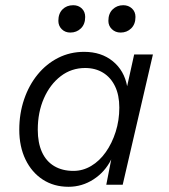

<svg xmlns="http://www.w3.org/2000/svg" viewBox="-20 -709 648 737"><path d="M243 8Q187 8 144.5 -19.5Q102 -47 78 -96.5Q54 -146 54 -211Q54 -273 72.5 -327.5Q91 -382 124.5 -423Q158 -464 203.5 -487Q249 -510 303 -510Q369 -510 413 -474Q457 -438 468 -378L495 -500H567L451 0H388L407 -97Q383 -49 339 -20.5Q295 8 243 8ZM262 -53Q298 -53 330 -72Q362 -91 386 -125Q410 -159 424 -203Q438 -247 438 -296Q438 -344 421.5 -378Q405 -412 375.5 -430Q346 -448 307 -448Q254 -448 213 -416.5Q172 -385 148.5 -331.5Q125 -278 125 -211Q125 -161 141 -125.5Q157 -90 188 -71.5Q219 -53 262 -53ZM443 -584Q423 -584 409.5 -597Q396 -610 396 -629Q396 -657 412.5 -673Q429 -689 453 -689Q473 -689 486.5 -676.5Q500 -664 500 -644Q500 -616 483.5 -600Q467 -584 443 -584ZM250 -584Q230 -584 217 -597Q204 -610 204 -629Q204 -657 220 -673Q236 -689 261 -689Q281 -689 294 -676.5Q307 -664 307 -644Q307 -616 290.5 -600Q274 -584 250 -584Z"/></svg>

Font: Kantumruy Pro
Style: Italic
Weight: 400
Italic angle: -13°
Designer: Sovichet Tep
Foundry: Sovichet Tep
Version: Version 1.002